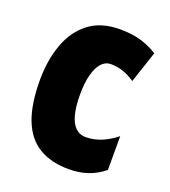

<svg xmlns="http://www.w3.org/2000/svg" viewBox="-111 -645 654 738"><g transform="rotate(20 216.5 -276.5)"><path d="M254 10Q180 10 130.5 -20Q81 -50 56.5 -113Q32 -176 32 -274Q32 -355 55.5 -420.5Q79 -486 128.5 -524.5Q178 -563 257 -563Q303 -563 340 -552.5Q377 -542 410 -521L367 -392Q342 -409 318 -417Q294 -425 268 -425Q246 -425 230 -407.5Q214 -390 205 -356.5Q196 -323 196 -274Q196 -226 204.5 -193.5Q213 -161 230 -144.5Q247 -128 272 -128Q304 -128 335 -140.5Q366 -153 396 -177V-39Q366 -14 330.5 -2Q295 10 254 10Z"/></g></svg>

Font: Noto Sans Khmer ExtraCondensed Black
Style: Regular
Weight: 900
Width: 2
Designer: Danh Hong and the Monotype Design Team
Foundry: Monotype Imaging Inc.
Version: Version 2.004